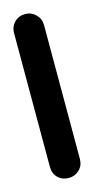

<svg xmlns="http://www.w3.org/2000/svg" viewBox="-76 -437 228 464"><g transform="rotate(-15 37.5 -205.0)"><path d="M0 -38H75V-373H0ZM38 -75Q21 -75 10.5 -64Q0 -53 0 -38Q0 -21 10.5 -10.5Q21 0 38 0Q53 0 64 -10.5Q75 -21 75 -38Q75 -53 64 -64Q53 -75 38 -75ZM38 -410Q21 -410 10.5 -399Q0 -388 0 -373Q0 -356 10.5 -345.5Q21 -335 38 -335Q53 -335 64 -345.5Q75 -356 75 -373Q75 -388 64 -399Q53 -410 38 -410Z"/></g></svg>

Font: Wavefont Medium
Style: Regular
Weight: 500
Version: Version 3.004;gftools[0.9.33]